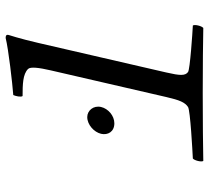

<svg xmlns="http://www.w3.org/2000/svg" viewBox="-50 -688 740 680"><g transform="rotate(-90 320.0 -348.0)"><path d="M186.1 -360C180.6 -336 193.3 -313 223.3 -313C250.3 -313 275.3 -335 281.1 -360C287.3 -387 268.4 -409 245.4 -409C218.4 -409 191.9 -385 186.1 -360ZM316.3 -129C305.4 -81.7 297.5 -63 281 -52C268.2 -44 125.1 -36.3 98.6 -35C91.2 -29 85.4 -4 90 2C132.3 1 236.9 0 330.5 0C420.6 0 518.3 1 561 2C568.4 -4 574.2 -29 569.6 -35C544.9 -36.2 414.4 -45 405 -52C391.3 -62 392 -80 403.3 -129L508.1 -583C523.1 -648 536.3 -688 536.3 -688C538 -695 534.6 -698 525.6 -698C486.3 -688 364.1 -674 323.4 -671C319.6 -663 315.2 -644 319.8 -638C360.3 -638 397.4 -637.3 415.8 -618.5C424.2 -609.9 420.3 -579.7 410.7 -538Z"/></g></svg>

Font: Linux Libertine Mono O
Style: Mono Oblique
Weight: 400
Italic angle: -13°
Designer: Philipp H. Poll
Foundry: Philipp H. Poll
Version: Version 5.1.7